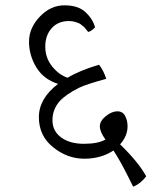

<svg xmlns="http://www.w3.org/2000/svg" viewBox="-20 -635 595 721"><path d="M337 -532Q322 -517 311 -515Q310 -516 307.5 -519.5Q305 -523 303.5 -524.5Q302 -526 299 -530Q296 -534 293.5 -535.5Q291 -537 287 -540.5Q283 -544 280 -546Q259 -556 239 -556Q198 -556 174 -529Q150 -502 150 -460Q150 -418 175.5 -386Q201 -354 234 -343Q278 -370 352 -392Q369 -370 379 -339Q302 -318 277 -305.5Q252 -293 234 -280.5Q216 -268 204 -255Q177 -224 177 -183.5Q177 -143 209.5 -119Q242 -95 295 -95Q348 -95 376 -111Q355 -140 355 -160.5Q355 -181 377.5 -199Q400 -217 420.5 -217Q441 -217 450 -199.5Q459 -182 459 -161Q459 -124 431 -93Q500 -26 529 27Q508 55 480 66Q473 53 459 24Q431 -32 406 -70Q360 -39 296.5 -39Q233 -39 179.5 -82Q126 -125 126 -195Q126 -265 198 -320Q144 -337 116.5 -382Q89 -427 89 -478.5Q89 -530 129.5 -572.5Q170 -615 222 -615Q274 -615 301.5 -589Q329 -563 337 -532Z"/></svg>

Font: Karma Light
Style: Regular
Weight: 300
Designer: Joana Correia
Foundry: Indian Type Foundry
Version: Version 1.202;PS 1.0;hotconv 1.0.78;makeotf.lib2.5.61930; tt